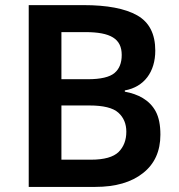

<svg xmlns="http://www.w3.org/2000/svg" viewBox="-20 -734 704 754"><path d="M92.8 -713.9V0H354C433.6 0 496.1 -18.1 541.5 -54.2C586.9 -89.8 609.9 -140.1 609.9 -205.1C609.9 -242.7 604 -272.9 591.8 -295.9C567.4 -341.8 521.5 -364.7 470.2 -374V-378.9C546.9 -392.6 589.8 -452.6 589.8 -535.2C589.8 -601.1 565.9 -647 518.6 -673.8C470.7 -700.7 400.4 -713.9 308.1 -713.9ZM221.2 -422.9V-607.9H314.9C414.1 -607.9 458 -582 458 -518.1C458 -486.8 448.7 -463.4 429.7 -447.3C410.6 -431.2 375.5 -422.9 325.2 -422.9ZM331.1 -319.8C385.7 -319.8 423.8 -310.5 444.8 -291.5C465.8 -272.5 476.1 -247.6 476.1 -216.8C476.1 -183.6 465.8 -157.2 445.8 -137.2C425.3 -117.2 389.2 -106.9 336.9 -106.9H221.2V-319.8Z"/></svg>

Font: Noto Reveo Sans
Style: Regular
Weight: 600
Designer: Monotype Design Team
Foundry: Monotype Imaging Inc.
Version: Version 2.007